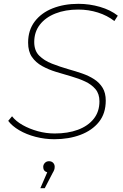

<svg xmlns="http://www.w3.org/2000/svg" viewBox="-20 -724 644 1004"><path d="M264 4Q214 4 166 -8.5Q118 -21 80.5 -43Q43 -65 23 -92L43 -116Q63 -90 98.5 -70Q134 -50 177.5 -38Q221 -26 266 -26Q335 -26 387.5 -45.5Q440 -65 470 -102.5Q500 -140 500 -194Q500 -233 479.5 -257.5Q459 -282 426 -297.5Q393 -313 353 -324.5Q313 -336 273.5 -348Q234 -360 200.5 -378.5Q167 -397 147 -426Q127 -455 127 -501Q127 -566 161.5 -611.5Q196 -657 255.5 -680.5Q315 -704 390 -704Q448 -704 503 -688Q558 -672 596 -642L578 -614Q541 -643 492 -658.5Q443 -674 389 -674Q322 -674 270 -653.5Q218 -633 188.5 -595Q159 -557 159 -504Q159 -459 185 -433Q211 -407 252 -391Q293 -375 338 -362Q374 -352 409 -340Q444 -328 472 -310Q500 -292 516.5 -265Q533 -238 533 -198Q533 -131 497.5 -86.5Q462 -42 401 -19Q340 4 264 4ZM191 260 227 177Q206 171 206 149Q206 137 214.5 128Q223 119 236 119Q250 119 258 127.5Q266 136 266 148Q266 157 263.5 164Q261 171 255 181L214 260Z"/></svg>

Font: Montserrat ExtraLight
Style: Italic
Weight: 200
Italic angle: -11.3°
Designer: Julieta Ulanovsky
Foundry: Julieta Ulanovsky
Version: Version 9.000; ttfautohint (v1.8.4.7-5d5b)